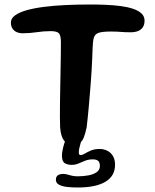

<svg xmlns="http://www.w3.org/2000/svg" viewBox="-20 -619 689 853"><path d="M305.6 23.1Q277.8 23.1 263.9 4.7Q249.9 -13.7 247.1 -54.1Q246.4 -70.6 246.2 -98.3Q246.1 -126.1 246.5 -160.7Q246.9 -195.3 247.7 -233.1Q248.4 -270.9 249.1 -307.6Q249.8 -344.3 250.2 -376Q250.6 -407.8 250.6 -430.3Q250.6 -460.2 242.2 -470.5Q233.9 -480.7 205.1 -480.7Q173.9 -480.7 142.8 -475.9Q111.6 -471.2 80.9 -471.2Q65.8 -471.2 53.8 -476.5Q41.8 -481.9 35.1 -492.7Q28.4 -503.5 28.4 -518.8Q28.4 -537.1 46.6 -550.5Q64.8 -563.9 97.4 -573.3Q130 -582.6 174 -588.3Q218.1 -594 270.1 -596.5Q322.1 -599 378.1 -599Q414.4 -599 449.8 -597.6Q485.2 -596.1 516.4 -592Q547.6 -587.9 571.2 -579.9Q594.9 -572 608.5 -559.2Q622.2 -546.4 622.2 -527.4Q622.2 -510.1 614.9 -498.6Q607.6 -487.1 593.9 -481.4Q580.2 -475.6 560.6 -475.6Q534.2 -475.6 516 -477.3Q497.7 -478.9 472.6 -478.9Q435.4 -478.9 418.5 -473.3Q401.5 -467.7 396.9 -451.4Q392.2 -435.1 391.3 -402.2Q390.8 -381.1 389.6 -356.5Q388.5 -331.9 386.9 -305Q385.4 -278.1 383.2 -250.3Q381.1 -222.5 378.7 -195.2Q376.4 -167.9 374.2 -142.3Q371.9 -116.7 369.5 -94.1Q367.1 -71.4 365 -53.2Q358.8 -24.6 352.1 -7.8Q345.3 8.9 334.6 16Q323.8 23.1 305.6 23.1ZM324.4 214Q298.9 214 277.1 211.4Q255.2 208.9 241.8 201.4Q228.3 193.9 228.3 179.6Q228.3 165 237.8 159.3Q247.2 153.7 259.6 153.7Q269.9 153.7 279.3 156.3Q288.8 159 299.8 161.7Q310.9 164.3 325.2 164.3Q350.9 164.3 373.4 160Q395.9 155.7 409.9 145.6Q423.8 135.4 423.8 118.5Q423.8 102.1 415.9 95.5Q408.1 89 392.2 89Q373.6 89 358.2 95.1Q342.8 101.2 328.6 107.4Q314.4 113.5 298.4 113.5Q280.6 113.5 267.9 106Q255.2 98.5 255.2 72.4Q255.2 61.5 258.2 46.9Q261.1 32.2 265.4 18.8Q269.7 5.3 273 -2.2Q278.8 -14.1 288.2 -21.4Q297.6 -28.8 315.3 -28.8Q328.8 -28.8 335.4 -21.8Q342 -14.7 342 -5.3Q342 6.4 336.1 24.8Q330.2 43.2 330.2 58.8Q330.2 69.9 337.6 69.9Q346.2 69.9 357.2 63.2Q368.1 56.4 383.9 49.7Q399.8 42.9 422.8 42.9Q441.8 42.9 457.2 50.9Q472.7 58.8 481.9 74.5Q491.1 90.1 491.1 113Q491.1 162.8 448.6 188.4Q406.1 214 324.4 214Z"/></svg>

Font: Gluten Thin
Style: Regular
Weight: 100
Designer: Tyler Finck
Foundry: Etcetera Type Company
Version: Version 1.300